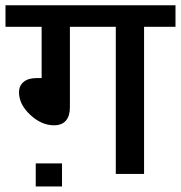

<svg xmlns="http://www.w3.org/2000/svg" viewBox="-35 -646 671 713"><path d="M195.3 -39.1V46.4H97.7V-39.1ZM395 0V-546.4H224.6V-247.6Q224.6 -215.3 209.7 -198Q194.8 -180.7 165.5 -180.7Q119.1 -180.7 77.4 -219.5Q35.6 -258.3 35.6 -303.2Q35.6 -327.6 52.7 -341.8Q69.8 -356 100.1 -356H119.6V-546.4H-14.6V-626.5H616.7V-546.4H500V0Z"/></svg>

Font: Yantramanav Medium
Style: Regular
Weight: 500
Version: Version 1.001;PS 1.0;hotconv 1.0.72;makeotf.lib2.5.5900; ttf